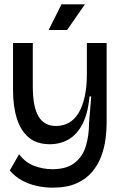

<svg xmlns="http://www.w3.org/2000/svg" viewBox="-20 -714 556 884"><path d="M222 150Q184 150 147 141.5Q110 133 79 115.5Q48 98 25 71L68 -4Q96 34 137 49.5Q178 65 221 65Q286 65 323 36.5Q360 8 375 -40.5Q390 -89 390 -149L400 -270H392Q385 -191 359.5 -142.5Q334 -94 295.5 -72Q257 -50 210 -50Q150 -50 113 -80.5Q76 -111 58 -167Q40 -223 40 -299V-516H131V-316Q131 -223 157 -178.5Q183 -134 238 -134Q270 -134 296.5 -148.5Q323 -163 341.5 -193.5Q360 -224 370 -269Q380 -314 380 -374V-516H471V-148Q471 -115 466 -75Q461 -35 446.5 4.5Q432 44 404.5 77Q377 110 332.5 130Q288 150 222 150ZM289 -576H204L263 -694H371Z"/></svg>

Font: Bricolage Grotesque 96pt ExtraBold 96pt
Style: Regular
Weight: 400
Version: Version 1.001;gftools[0.9.33.dev8+g029e19f]